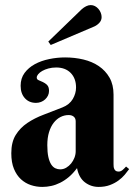

<svg xmlns="http://www.w3.org/2000/svg" viewBox="-20 -735 538 763"><path d="M280.8 -252.9Q280.8 -265.1 272.9 -271.5Q265.1 -277.8 252.9 -277.8Q235.8 -277.8 220.5 -270Q205.1 -262.2 193.4 -247.1Q181.6 -231.9 174.8 -209.7Q168 -187.5 168 -158.2Q168 -129.9 172.1 -111.3Q176.3 -92.8 183.3 -81.8Q190.4 -70.8 199.7 -66.4Q209 -62 219.2 -62Q231.9 -62 243.2 -68.6Q254.4 -75.2 262.7 -85.4Q271 -95.7 275.9 -108.4Q280.8 -121.1 280.8 -133.8ZM203.1 -466.8Q186.5 -466.8 172.4 -462.9Q158.2 -459 147.9 -453.1Q137.7 -447.3 131.8 -440.2Q126 -433.1 126 -426.8Q126 -419.4 133.5 -416.3Q141.1 -413.1 150.4 -408.9Q159.7 -404.8 167.2 -397.2Q174.8 -389.6 174.8 -374Q174.8 -363.8 170.7 -355.2Q166.5 -346.7 159.4 -340.1Q152.3 -333.5 142.8 -329.8Q133.3 -326.2 123 -326.2Q95.7 -326.2 78.9 -344.7Q62 -363.3 62 -394Q62 -423.8 77.6 -445.1Q93.3 -466.3 118.4 -480Q143.6 -493.7 175.3 -500.2Q207 -506.8 238.8 -506.8Q276.9 -506.8 311.5 -498.5Q346.2 -490.2 372.8 -472.2Q399.4 -454.1 415.3 -426.3Q431.2 -398.4 431.2 -358.9V-83Q431.2 -78.6 431.6 -73.2Q432.1 -67.9 434.1 -63.5Q436 -59.1 439.9 -56.2Q443.8 -53.2 451.2 -53.2Q460 -53.2 467.5 -59.8Q475.1 -66.4 481 -73.2L493.2 -63Q485.8 -52.7 475.6 -40.5Q465.3 -28.3 450.7 -17.6Q436 -6.8 416.5 0.5Q397 7.8 372.1 7.8Q341.3 7.8 317.4 -10.5Q293.5 -28.8 286.1 -66.9Q270.5 -45.9 253.7 -31.7Q236.8 -17.6 219.2 -8.8Q201.7 0 183.8 3.9Q166 7.8 147.9 7.8Q124.5 7.8 102.5 0.5Q80.6 -6.8 63.2 -22.7Q45.9 -38.6 35.4 -64Q24.9 -89.4 24.9 -126Q24.9 -170.4 42.5 -198.7Q60.1 -227.1 88.6 -246.3Q117.2 -265.6 153.6 -279.3Q189.9 -293 228 -308.1Q256.3 -319.3 269.3 -341.6Q282.2 -363.8 282.2 -387.2Q282.2 -423.3 261 -445.1Q239.7 -466.8 203.1 -466.8ZM171.9 -569.8 304.7 -698.2Q313 -705.6 322.3 -710.2Q331.5 -714.8 340.8 -714.8Q349.6 -714.8 357.4 -710.7Q365.2 -706.5 371.1 -699.7Q377 -692.9 380.4 -684.3Q383.8 -675.8 383.8 -667Q383.8 -654.3 375.2 -644.8Q366.7 -635.3 355 -629.9L181.6 -556.2Z"/></svg>

Font: Berkshire Swash
Style: Regular
Weight: 400
Designer: Astigmatic (AOETI)
Foundry: Astigmatic (AOETI)
Version: Version 1.001